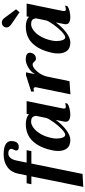

<svg xmlns="http://www.w3.org/2000/svg" viewBox="566 -1348 933 2105"><g transform="rotate(-90 1032.5 -295.5)"><path d="M539 -636Q539 -623 536 -611Q525 -556 474 -556Q456 -556 445.5 -563Q435 -570 435 -584Q435 -590 436 -593Q438 -601 444.5 -612Q451 -623 452 -629Q453 -632 453 -637Q453 -653 439.5 -662Q426 -671 405 -671Q344 -671 325 -581L302 -470H439L428 -418H292L178 143L36 151L151 -418H65L76 -470H162L181 -564Q197 -640 253.5 -681Q310 -722 392 -722Q539 -722 539 -636Z M430 -123Q430 -158 437 -189Q465 -325 536.5 -402Q608 -479 727 -479Q757 -479 787 -470Q817 -461 831 -443L836 -470H977L896 -74Q895 -69 895 -60Q895 -40 914 -40Q924 -40 937.5 -43.5Q951 -47 955 -48L949 -23Q927 -7 892.5 1Q858 9 825 9Q794 9 772 -3Q750 -15 750 -41Q750 -49 751 -53L770 -150Q720 -81 660 -36Q600 9 551 9Q487 9 458.5 -27.5Q430 -64 430 -123ZM791 -252 815 -368Q811 -398 795.5 -409.5Q780 -421 751 -421Q719 -421 682.5 -394Q646 -367 616 -315.5Q586 -264 572 -195Q566 -170 566 -143Q566 -103 577 -75Q588 -47 606 -47Q629 -47 669 -85Q709 -123 745 -173.5Q781 -224 791 -252Z M1507 -434Q1507 -428 1506 -424Q1500 -396 1483 -382Q1466 -368 1443 -368Q1430 -368 1423 -372.5Q1416 -377 1408 -387Q1400 -396 1394.5 -400Q1389 -404 1377 -404Q1357 -404 1331 -384Q1305 -364 1281 -328Q1257 -292 1245 -245L1195 0L1051 10L1128 -365Q1129 -368 1129 -373Q1129 -394 1106 -394Q1104 -394 1082 -389L1081 -420L1260 -477H1292L1272 -378Q1299 -426 1347 -453Q1395 -480 1434 -480Q1465 -480 1486 -469.5Q1507 -459 1507 -434Z M1816 -640Q1784 -663 1784 -689Q1784 -696 1785 -700Q1787 -717 1802 -729.5Q1817 -742 1839 -742Q1869 -742 1892 -708L1983 -586L1950 -548ZM1499 -123Q1499 -158 1506 -189Q1534 -325 1605.5 -402Q1677 -479 1796 -479Q1826 -479 1856 -470Q1886 -461 1900 -443L1905 -470H2046L1965 -74Q1964 -69 1964 -60Q1964 -40 1983 -40Q1993 -40 2006.5 -43.5Q2020 -47 2024 -48L2018 -23Q1996 -7 1961.5 1Q1927 9 1894 9Q1863 9 1841 -3Q1819 -15 1819 -41Q1819 -49 1820 -53L1839 -150Q1789 -81 1729 -36Q1669 9 1620 9Q1556 9 1527.5 -27.5Q1499 -64 1499 -123ZM1860 -252 1884 -368Q1880 -398 1864.5 -409.5Q1849 -421 1820 -421Q1788 -421 1751.5 -394Q1715 -367 1685 -315.5Q1655 -264 1641 -195Q1635 -170 1635 -143Q1635 -103 1646 -75Q1657 -47 1675 -47Q1698 -47 1738 -85Q1778 -123 1814 -173.5Q1850 -224 1860 -252Z"/></g></svg>

Font: Taviraj SemiBold
Style: Italic
Weight: 600
Italic angle: -12°
Designer: Katatrad Team
Foundry: CadsonDemak
Version: Version 1.001